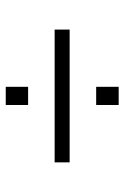

<svg xmlns="http://www.w3.org/2000/svg" viewBox="99 -672 437 675"><g transform="rotate(90 317.5 -334.5)"><path d="M285.2 -136.2V-214.8H349.1V-136.2ZM84 -308.1V-360.8H550.8V-308.1ZM285.2 -454.1V-533.2H349.1V-454.1Z"/></g></svg>

Font: Syncopate
Style: Regular
Weight: 400
Width: 7
Version: Version 001.001